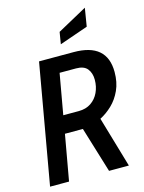

<svg xmlns="http://www.w3.org/2000/svg" viewBox="-135 -1005 816 1085"><g transform="rotate(-15 273.0 -463.0)"><path d="M19.5 0 142.5 -700H345Q539.5 -700 539.5 -532Q539.5 -471.5 518.5 -425.5Q497.5 -379.5 464.2 -347.8Q431 -316 393.5 -297L480.5 0H364.5L283 -267H178L130.5 0ZM334.5 -607.5H238L196 -370.5H286.5Q329 -370.5 358.8 -390.8Q388.5 -411 404.2 -444.5Q420 -478 420 -518.5Q420 -557.5 400.2 -582.5Q380.5 -607.5 334.5 -607.5ZM286.5 -761.5 298 -831 471 -926 453.5 -819.5Z"/></g></svg>

Font: Cabin Condensed SemiBold
Style: Italic
Weight: 600
Width: 3
Italic angle: -10°
Designer: Pablo Impallari
Foundry: Pablo Impallari. http://www.impallari.com Igino Marini. http://www.ikern.com
Version: Version 3.001; ttfautohint (v1.8.3)